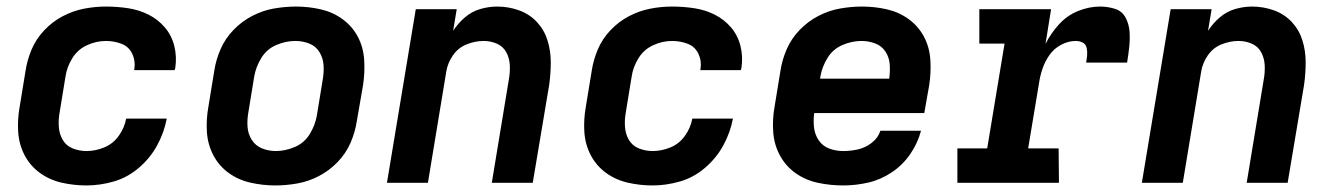

<svg xmlns="http://www.w3.org/2000/svg" viewBox="-20 -558 4072 586"><path d="M244 8Q285 8 327 -4Q369 -16 404 -46Q439 -76 460 -115Q481 -154 489 -196H365Q360 -168 342.5 -143.5Q325 -119 298 -108Q271 -97 244 -97Q222 -97 202 -105Q182 -113 171.5 -131Q161 -149 159.5 -171Q158 -193 162 -215L180 -325Q184 -353 200.5 -380Q217 -407 245.5 -420Q274 -433 303 -433Q328 -433 350.5 -424.5Q373 -416 383.5 -394Q394 -372 390 -347L389 -344H513Q514 -347 515 -351Q520 -385 512 -417.5Q504 -450 483 -474.5Q462 -499 433 -513.5Q404 -528 370.5 -533Q337 -538 303 -538Q270 -538 236.5 -531.5Q203 -525 171.5 -508.5Q140 -492 115 -465.5Q90 -439 76.5 -407Q63 -375 58 -342L40 -232Q33 -193 35.5 -155Q38 -117 55 -84.5Q72 -52 101.5 -30.5Q131 -9 168 -0.5Q205 8 244 8Z M820 8Q853 8 887 2Q921 -4 953 -20.5Q985 -37 1010.5 -63.5Q1036 -90 1050 -122.5Q1064 -155 1069 -188L1088 -298Q1094 -337 1091.5 -375.5Q1089 -414 1072 -446Q1055 -478 1025.5 -499.5Q996 -521 959 -529.5Q922 -538 883 -538Q850 -538 816 -532Q782 -526 750 -509.5Q718 -493 692.5 -466.5Q667 -440 653 -407.5Q639 -375 634 -342L616 -232Q609 -193 611.5 -155Q614 -117 631 -84.5Q648 -52 677.5 -30.5Q707 -9 744.5 -0.5Q782 8 820 8ZM822 -97Q800 -97 780 -105Q760 -113 748.5 -131Q737 -149 735.5 -171Q734 -193 738 -215L756 -325Q761 -354 777.5 -381Q794 -408 823 -420.5Q852 -433 881 -433Q904 -433 924 -425Q944 -417 955 -399Q966 -381 967.5 -359.5Q969 -338 965 -315L947 -205Q942 -176 925.5 -149Q909 -122 880 -109.5Q851 -97 822 -97Z M1161 0H1286L1342 -339Q1346 -365 1362 -388.5Q1378 -412 1404 -422.5Q1430 -433 1456 -433Q1478 -433 1497 -424.5Q1516 -416 1525.5 -398Q1535 -380 1536 -358.5Q1537 -337 1533 -315L1481 0H1606L1656 -298Q1661 -333 1661 -368Q1661 -403 1651 -435Q1641 -467 1618.5 -491Q1596 -515 1564 -526.5Q1532 -538 1497 -538Q1472 -538 1446 -530.5Q1420 -523 1399 -505Q1378 -487 1363 -464L1374 -530H1249Z M1972 8Q2013 8 2055 -4Q2097 -16 2132 -46Q2167 -76 2188 -115Q2209 -154 2217 -196H2093Q2088 -168 2070.5 -143.5Q2053 -119 2026 -108Q1999 -97 1972 -97Q1950 -97 1930 -105Q1910 -113 1899.5 -131Q1889 -149 1887.5 -171Q1886 -193 1890 -215L1908 -325Q1912 -353 1928.5 -380Q1945 -407 1973.5 -420Q2002 -433 2031 -433Q2056 -433 2078.5 -424.5Q2101 -416 2111.5 -394Q2122 -372 2118 -347L2117 -344H2241Q2242 -347 2243 -351Q2248 -385 2240 -417.5Q2232 -450 2211 -474.5Q2190 -499 2161 -513.5Q2132 -528 2098.5 -533Q2065 -538 2031 -538Q1998 -538 1964.5 -531.5Q1931 -525 1899.5 -508.5Q1868 -492 1843 -465.5Q1818 -439 1804.5 -407Q1791 -375 1786 -342L1768 -232Q1761 -193 1763.5 -155Q1766 -117 1783 -84.5Q1800 -52 1829.5 -30.5Q1859 -9 1896 -0.5Q1933 8 1972 8Z M2554 8Q2591 8 2629 -0.5Q2667 -9 2701 -31.5Q2735 -54 2758 -87.5Q2781 -121 2791 -159H2667Q2660 -137 2640.5 -122Q2621 -107 2598.5 -102Q2576 -97 2554 -97Q2531 -97 2511 -104.5Q2491 -112 2479 -129.5Q2467 -147 2464.5 -168.5Q2462 -190 2465 -213H2801L2816 -298Q2822 -337 2819.5 -375.5Q2817 -414 2800 -446Q2783 -478 2753.5 -499.5Q2724 -521 2687 -529.5Q2650 -538 2611 -538Q2578 -538 2544 -532Q2510 -526 2478 -509.5Q2446 -493 2420.5 -466.5Q2395 -440 2381 -407.5Q2367 -375 2362 -342L2344 -232Q2337 -193 2340 -154Q2343 -115 2361 -82.5Q2379 -50 2409 -29Q2439 -8 2476.5 0Q2514 8 2554 8ZM2483 -318 2484 -325Q2489 -354 2505.5 -381Q2522 -408 2551 -420.5Q2580 -433 2609 -433Q2631 -433 2651 -425.5Q2671 -418 2682.5 -400.5Q2694 -383 2695.5 -361.5Q2697 -340 2694 -318Z M2902 0H3212L3211 -105H3118L3151 -303Q3154 -325 3161.5 -347.5Q3169 -370 3183 -390Q3197 -410 3219 -421.5Q3241 -433 3263 -433Q3275 -433 3284.5 -428Q3294 -423 3296.5 -412Q3299 -401 3298 -389.5Q3297 -378 3295 -367H3420Q3424 -391 3426.5 -414.5Q3429 -438 3427.5 -461Q3426 -484 3415.5 -504Q3405 -524 3383 -531Q3361 -538 3338 -538Q3304 -538 3270.5 -524.5Q3237 -511 3212 -483.5Q3187 -456 3171 -424L3188 -530H2969V-425H3046L2993 -105H2902Z M3465 0H3590L3646 -339Q3650 -365 3666 -388.5Q3682 -412 3708 -422.5Q3734 -433 3760 -433Q3782 -433 3801 -424.5Q3820 -416 3829.5 -398Q3839 -380 3840 -358.5Q3841 -337 3837 -315L3785 0H3910L3960 -298Q3965 -333 3965 -368Q3965 -403 3955 -435Q3945 -467 3922.5 -491Q3900 -515 3868 -526.5Q3836 -538 3801 -538Q3776 -538 3750 -530.5Q3724 -523 3703 -505Q3682 -487 3667 -464L3678 -530H3553Z"/></svg>

Font: Iosevka Sparkle Oblique
Style: Bold
Weight: 700
Italic angle: -9°
Designer: Belleve Invis
Foundry: Belleve Invis
Version: Version 4.5.0; ttfautohint (v1.8.3)